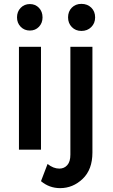

<svg xmlns="http://www.w3.org/2000/svg" viewBox="-20 -774 586 993"><path d="M401 -754Q432 -754 452 -734.5Q472 -715 472 -684Q472 -654 452 -634Q432 -614 401 -614Q371 -614 351.5 -634Q332 -654 332 -684Q332 -715 351.5 -734.5Q371 -754 401 -754ZM200 -684Q200 -655 181.5 -635.5Q163 -616 134.5 -616Q106 -616 87 -635.5Q68 -655 68 -684Q68 -714 87 -733.5Q106 -753 134.5 -753Q163 -753 181.5 -733.5Q200 -714 200 -684ZM78 -532H192V0H78ZM458 15Q458 103 407.5 151Q357 199 291 199Q235 199 192 163L226 74Q256 98 287 98Q312 98 328 80Q344 62 344 26V-532H458Z"/></svg>

Font: Steamflix Grotesk
Style: Regular
Weight: 400
Designer: Julieta Ulanovsky
Foundry: Julieta Ulanovsky
Version: Version 4.000;PS 004.000;hotconv 1.0.88;makeotf.lib2.5.64775